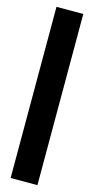

<svg xmlns="http://www.w3.org/2000/svg" viewBox="-124 -693 419 856"><g transform="rotate(15 85.5 -265.0)"><path d="M23.5 -660H147.2V130H23.5Z"/></g></svg>

Font: Bricolage Grotesque 96pt Condensed ExBd
Style: Regular
Weight: 800
Width: 3
Designer: Mathieu Triay
Foundry: Atelier Triay
Version: Version 1.001;Glyphs 3.2 (3207)